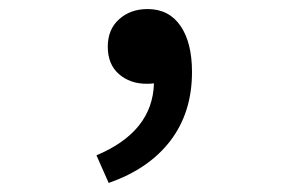

<svg xmlns="http://www.w3.org/2000/svg" viewBox="-20 -190 640 424"><path d="M220 214 193 153Q317 101 320 -6Q315 -5 304 -5Q267 -5 242.5 -26.5Q218 -48 218 -87Q218 -125 243 -147.5Q268 -170 306 -170Q353 -170 378.5 -133Q404 -96 404 -31Q404 58 356.5 120.5Q309 183 220 214Z"/></svg>

Font: TypoPRO Source Code Pro
Style: Regular
Weight: 500
Monospace: yes
Designer: Paul D. Hunt, Teo Tuominen
Foundry: Adobe Systems Incorporated
Version: Version 2.010;PS 1.0;hotconv 1.0.84;makeotf.lib2.5.63406